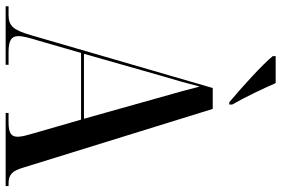

<svg xmlns="http://www.w3.org/2000/svg" viewBox="-174 -796 971 662"><g transform="rotate(90 311.0 -465.5)"><path d="M333 -771H341V-781C314 -828 287 -886 267 -931H174V-921C202 -886 283 -813 333 -771ZM2 0H204V-10H161C121 -10 105 -19 105 -44C105 -60 112 -85 120 -111L163 -260H393L440 -97C446 -76 452 -56 452 -42C452 -20 441 -10 402 -10H370V0H622V-10H614C583 -10 570 -21 558 -62L356 -714H284L102 -88C84 -26 70 -10 32 -10H2ZM166 -270 242 -537C258 -591 266 -618 279 -669C288 -633 300 -589 322 -512L390 -270Z"/></g></svg>

Font: Noto Serif Display Condensed Medium
Style: Regular
Weight: 500
Width: 3
Designer: Monotype Design Team
Foundry: Monotype Imaging Inc.
Version: Version 2.009